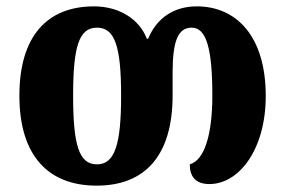

<svg xmlns="http://www.w3.org/2000/svg" viewBox="-20 -570 897 604"><path d="M284 14C435 14 523 -79 523 -270V-342C523 -443 541 -483 583 -483C629 -483 648 -418 648 -269C648 -146 623 -66 577 -53C577 -16 594 9 639 9C732 9 816 -100 816 -268C816 -457 723 -550 599 -550C526 -550 472 -512 446 -448H442C417 -513 351 -550 276 -550C129 -550 41 -457 41 -269C41 -80 132 14 284 14ZM285 -53C229 -53 210 -112 210 -269C210 -425 229 -483 285 -483C341 -483 361 -425 361 -269C361 -115 341 -53 285 -53Z"/></svg>

Font: Noto Serif Georgian SemiCondensed ExtraBold
Style: Regular
Weight: 800
Width: 4
Designer: Monotype Design Team, Akaki Razmadze
Foundry: Google LLC
Version: Version 2.003